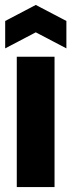

<svg xmlns="http://www.w3.org/2000/svg" viewBox="-20 -758 289 778"><path d="M48 0V-528H201V0ZM1 -562V-673L125 -738L249 -673V-562L125 -627Z"/></svg>

Font: Bricolage Grotesque 12pt Condensed ExtraBold
Style: Regular
Weight: 800
Width: 3
Designer: Mathieu Triay
Foundry: Atelier Triay
Version: Version 1.001; ttfautohint (v1.8.4.7-5d5b);gftools[0.9.33.de